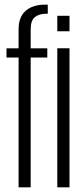

<svg xmlns="http://www.w3.org/2000/svg" viewBox="-20 -806 357 826"><path d="M60 0H112V-558.5H183.5V-598H112V-679.5Q112 -718 130.2 -732.5Q148.5 -747 179 -747H185.5V-786H173Q121 -786 90.5 -759.5Q60 -733 60 -680.5V-598H8V-558.5H60ZM226.5 0H279V-598.5H226.5ZM226.5 -738V-671.5H279V-738Z"/></svg>

Font: Anybody ExtraCondensed Light
Style: Regular
Weight: 300
Width: 2
Version: Version 1.113;gftools[0.9.25]